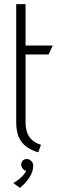

<svg xmlns="http://www.w3.org/2000/svg" viewBox="-20 -720 307 924"><path d="M58 -700V-132C58 -54 89 -9 164 13L177 -23C125 -40 103 -75 103 -132V-458H214L234 -501H103V-700ZM106 102C106 102 94 133 44 161L76 184C110 156 140 119 140 76C140 61 125 46 111 45C95 44 83 56 82 70C82 77 84 91 99 100Z"/></svg>

Font: Advent Pro
Style: Light
Weight: 300
Designer: Andreas Kalpakidis
Foundry: Andreas Kalpakidis
Version: Version 2.002 2007